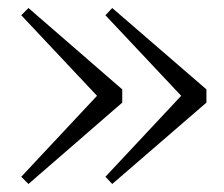

<svg xmlns="http://www.w3.org/2000/svg" viewBox="-20 -511 560 479"><path d="M260 -491 243 -473 432 -272 243 -70 260 -52 495 -255V-288ZM51 -491 33 -473 222 -272 33 -70 51 -52 285 -255V-288Z"/></svg>

Font: Noto Serif CJK HK ExtraLight
Style: Regular
Weight: 200
Designer: Ryoko NISHIZUKA 西塚涼子 (kana & ideographs); Frank Grießhammer (Latin, Greek & Cyrillic); Wenlong ZHANG 张文龙 (bopomofo); San
Foundry: Adobe
Version: Version 2.001;hotconv 1.1.0;makeotfexe 2.6.0